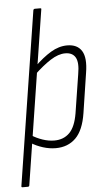

<svg xmlns="http://www.w3.org/2000/svg" viewBox="-59 -720 518 943"><g transform="rotate(-5 200.5 -249.0)"><path d="M13 185Q7 185 8 179L142 -677Q144 -683 150 -683H176Q183 -683 181 -677L47 179Q46 185 39 185ZM193 8Q162 8 130 -2Q98 -12 71 -29L77 -66Q102 -50 131.5 -40Q161 -30 189 -30Q235 -30 264 -59Q293 -88 304 -154L334 -345Q344 -401 329.5 -426.5Q315 -452 279 -452Q245 -452 206 -427Q167 -402 121 -358L126 -398Q171 -442 211 -466Q251 -490 292 -490Q342 -490 363.5 -455.5Q385 -421 373 -348L343 -152Q330 -68 291.5 -30Q253 8 193 8Z"/></g></svg>

Font: Sofia Sans Condensed ExtraLight
Style: Italic
Weight: 250
Italic angle: -9°
Version: Version 4.100